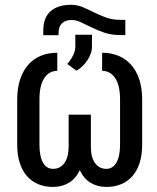

<svg xmlns="http://www.w3.org/2000/svg" viewBox="-20 -753 640 784"><path d="M397 -537.6Q433.1 -537.6 463.1 -525.4Q493.2 -513.2 514.9 -489Q536.6 -464.8 548.6 -429.2Q560.5 -393.6 560.5 -346.7V-162.1Q560.5 -119.6 550 -87.4Q539.6 -55.2 520.3 -33.4Q501 -11.7 474.1 -0.7Q447.3 10.3 414.6 10.3Q377.4 10.3 349.6 -6.8Q321.8 -23.9 305.7 -58.1Q289.6 -23.9 261.5 -6.8Q233.4 10.3 196.3 10.3Q163.6 10.3 136.7 -0.7Q109.9 -11.7 90.6 -33.4Q71.3 -55.2 60.8 -87.4Q50.3 -119.6 50.3 -162.1V-346.7Q50.3 -393.6 62.3 -429.2Q74.2 -464.8 95.7 -489Q117.2 -513.2 147.2 -525.4Q177.2 -537.6 213.9 -537.6V-463.9Q180.2 -463.4 160.6 -433.8Q141.1 -404.3 141.1 -346.7V-162.1Q141.1 -114.7 155.5 -89.1Q169.9 -63.5 196.3 -63.5Q225.6 -63.5 242.7 -86.9Q259.8 -110.4 260.3 -153.3V-284.7H351.1V-153.3Q351.1 -110.4 368.2 -86.9Q385.3 -63.5 414.6 -63.5Q440.4 -63.5 455.3 -89.1Q470.2 -114.7 470.2 -162.1V-346.7Q470.2 -404.3 450.4 -433.8Q430.7 -463.4 397 -463.9ZM491.7 -671.9V-609.9H470.7Q434.6 -609.9 406.2 -619.6Q377.9 -629.4 354.2 -640.9Q330.6 -652.3 310.8 -661.9Q291 -671.4 272 -671.4Q247.6 -671.4 233.4 -658.2Q219.2 -645 219.2 -618.2L218.8 -609.4H156.7V-627.4Q156.7 -681.2 186.8 -707.3Q216.8 -733.4 270 -733.4Q295.4 -733.4 317.6 -723.9Q339.8 -714.4 363 -702.9Q386.2 -691.4 412.6 -681.6Q439 -671.9 472.2 -671.9ZM254.9 -491.7Q271 -511.2 279.3 -528.6Q287.6 -545.9 287.6 -564.5V-611.3H355.5V-561.5Q355.5 -547.4 350.1 -533Q344.7 -518.6 335.9 -505.6Q327.1 -492.7 315.7 -481.7Q304.2 -470.7 292 -464.4Z"/></svg>

Font: Roboto Mono
Style: Regular
Weight: 400
Designer: Google
Version: Version 2.000985; 2015; ttfautohint (v1.3)